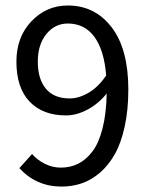

<svg xmlns="http://www.w3.org/2000/svg" viewBox="-20 -670 537 702"><path d="M118.2 -444.8Q118.2 -381.3 147.7 -345.7Q177.2 -310.1 234.9 -310.1Q268.6 -310.1 304.2 -331.1Q339.8 -352.1 368.2 -394Q360.8 -486.8 325 -535.4Q289.1 -584 228 -584Q180.7 -584 149.4 -545.4Q118.2 -506.8 118.2 -444.8ZM205.1 12.2Q112.8 12.2 50.8 -55.2L97.2 -106.9Q117.2 -84 145 -70.6Q172.9 -57.1 202.1 -57.1Q237.3 -57.1 266.1 -71.5Q294.9 -85.9 318.1 -116.5Q341.3 -147 355 -200.9Q368.7 -254.9 370.1 -328.1Q340.3 -291 300.3 -269.5Q260.3 -248 221.2 -248Q136.7 -248 88.4 -298.3Q40 -348.6 40 -444.8Q40 -534.7 95 -592.3Q149.9 -649.9 228 -649.9Q326.7 -649.9 387.9 -570.6Q449.2 -491.2 449.2 -342.8Q449.2 -268.1 436 -207.8Q422.9 -147.5 400.1 -106.9Q377.4 -66.4 346.2 -39.3Q314.9 -12.2 279.8 0Q244.6 12.2 205.1 12.2Z"/></svg>

Font: Source Sans Pro
Style: Regular
Weight: 400
Designer: Paul D. Hunt
Foundry: Adobe Systems Incorporated
Version: Version 3.006;hotconv 1.0.111;makeotfexe 2.5.65597